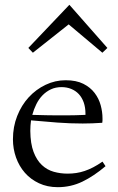

<svg xmlns="http://www.w3.org/2000/svg" viewBox="-20 -774 493 804"><path d="M326.2 -256.8Q273.9 -256.8 220.7 -260.7Q167.5 -264.6 109.9 -270Q106.9 -247.1 106.9 -226.1Q107.4 -172.4 120.6 -137.7Q133.8 -103 155.5 -82.8Q177.2 -62.5 205.1 -54.7Q232.9 -46.9 263.2 -46.9Q282.2 -46.9 299.6 -49.6Q316.9 -52.2 334.5 -58.1Q352.1 -64 370.4 -73.5Q388.7 -83 409.2 -97.2L421.9 -78.1Q373 -36.6 325 -13.4Q276.9 9.8 222.2 9.8Q178.2 9.8 143.3 -6.6Q108.4 -22.9 84.2 -50.5Q60.1 -78.1 47.1 -114.5Q34.2 -150.9 34.2 -190.9Q34.2 -243.2 52 -288.3Q69.8 -333.5 100.3 -366.7Q130.9 -399.9 170.9 -418.9Q210.9 -438 254.9 -438Q299.3 -438 328.9 -423.1Q358.4 -408.2 376.2 -384.8Q394 -361.3 401.6 -333.3Q409.2 -305.2 409.2 -278.8Q409.2 -273.4 409.2 -269Q409.2 -264.6 408.2 -259.8Q365.7 -256.8 326.2 -256.8ZM237.8 -409.2Q212.9 -409.2 193.1 -399.9Q173.3 -390.6 158 -374.8Q142.6 -358.9 132.1 -337.6Q121.6 -316.4 115.2 -293Q149.9 -292 173.6 -291.5Q197.3 -291 213.9 -291H262.2Q279.3 -291 296.9 -291.5Q314.5 -292 337.9 -293V-297.9Q337.9 -324.2 330.6 -345Q323.2 -365.7 310.1 -379.9Q296.9 -394 278.3 -401.6Q259.8 -409.2 237.8 -409.2ZM117.7 -553.2 98.6 -573.2 270.5 -753.9 429.7 -573.2 408.7 -553.2 267.6 -671.9Z"/></svg>

Font: Simonetta
Style: Regular
Weight: 400
Version: Version 1.004